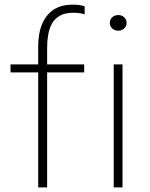

<svg xmlns="http://www.w3.org/2000/svg" viewBox="-20 -809 647 829"><path d="M145 0V-496.5H25.5V-531H145V-610Q145 -634.5 149 -659.8Q153 -685 163 -708Q173 -731 190.2 -749.5Q207.5 -768 233.2 -778.5Q259 -789 295 -789Q314 -789 327.2 -786.5Q340.5 -784 345.5 -781.5V-747Q339.5 -749.5 326.2 -751.8Q313 -754 298 -754Q260.5 -754 237.8 -740.8Q215 -727.5 203.5 -705.5Q192 -683.5 187.8 -657.2Q183.5 -631 183.5 -604.5V-531H343.5V-496.5H183.5V0ZM471 0V-531H509V0ZM490.5 -676.5Q475.5 -676.5 464.8 -686Q454 -695.5 454 -710.5Q454 -725 464.8 -734.5Q475.5 -744 490.5 -744Q505.5 -744 516 -734.5Q526.5 -725 526.5 -710.5Q526.5 -695.5 516 -686Q505.5 -676.5 490.5 -676.5Z"/></svg>

Font: Epilogue ExtraLight
Style: Regular
Weight: 250
Designer: Tyler Finck
Foundry: Etcetera Type Co
Version: Version 2.112